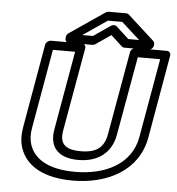

<svg xmlns="http://www.w3.org/2000/svg" viewBox="-62 -984 995 1077"><g transform="rotate(5 435.5 -445.5)"><path d="M396 -15C248 -15 166 -65 139 -144C130 -171 128 -204 135 -242L213 -686H338L260 -242C242 -140 297 -83 408 -83C519 -83 594 -140 612 -242L691 -686H817L739 -242C712 -87 567 -15 396 -15ZM789 -242 871 -711C873 -722 866 -736 851 -736H674C663 -736 648 -726 645 -711L562 -242C549 -168 509 -133 417 -133C326 -133 297 -168 310 -242L393 -711C395 -722 387 -736 372 -736H197C186 -736 170 -726 167 -711L85 -242C77 -197 78 -157 90 -122C124 -20 229 35 387 35C585 35 756 -56 789 -242ZM690 -783H629L557 -849C549 -856 535 -855 526 -849L430 -783H370L506 -876H587ZM776 -764C777 -770 775 -779 770 -784L619 -921C616 -924 611 -926 605 -926H506C501 -926 495 -924 490 -921L292 -786C286 -782 280 -774 279 -766L278 -758C276 -747 283 -733 298 -733H430C435 -733 442 -735 447 -738L533 -797L597 -738C600 -735 605 -733 611 -733H746C757 -733 772 -743 775 -758Z"/></g></svg>

Font: Asimov
Style: XWidOuIt
Weight: 500
Designer: Google
Version: Version 2.000980; 2014